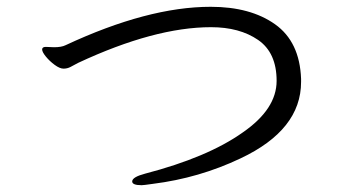

<svg xmlns="http://www.w3.org/2000/svg" viewBox="-20 -619 1040 565"><path d="M115 -481 139 -480Q161 -480 173 -486Q415 -599 600 -599Q717 -599 789.5 -547.5Q862 -496 866 -387V-378Q866 -237 688 -153Q566 -95 430 -78Q402 -74 397 -74Q369 -74 369 -85Q369 -98 407 -108Q591 -156 694 -229Q794 -298 794 -381Q794 -464 739.5 -501.5Q685 -539 601 -539Q435 -539 210 -434Q197 -427 187.5 -422Q178 -417 167 -417Q156 -417 141 -428Q126 -439 115 -452.5Q104 -466 104 -473.5Q104 -481 115 -481Z"/></svg>

Font: LXGW WenKai Mono Lite
Style: Regular
Weight: 400
Monospace: yes
Designer: LXGW / Fontworks Inc.
Foundry: LXGW / Fontworks Inc.
Version: Version 1.520; June 14, 2025